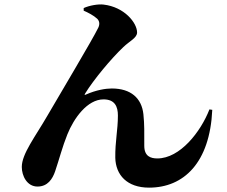

<svg xmlns="http://www.w3.org/2000/svg" viewBox="-20 -818 1040 881"><path d="M426 -732C436 -722 439 -708 431 -691C405 -637 253 -383 198 -288C142 -191 80 -112 80 -52C80 -11 104 38 152 38C199 38 221 3 233 -32C251 -85 267 -147 289 -201C319 -276 381 -362 455 -362C507 -362 521 -329 521 -288C521 -221 508 -169 509 -94C511 -15 563 43 664 43C823 43 943 -71 954 -314L941 -316C901 -213 806 -91 702 -91C671 -91 642 -101 642 -149C642 -209 643 -246 638 -294C630 -368 580 -412 493 -412C465 -412 421 -405 374 -384C368 -381 367 -383 370 -388C410 -453 490 -549 546 -602C575 -630 609 -644 609 -669C609 -713 551 -786 455 -797C431 -800 390 -793 364 -781V-769C383 -761 410 -747 426 -732Z"/></svg>

Font: Noto Serif KR Black
Style: Regular
Weight: 900
Version: Version 1.001;PS 1.001;hotconv 16.6.54;makeotf.lib2.5.65590